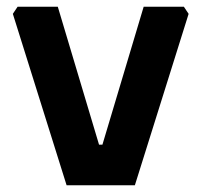

<svg xmlns="http://www.w3.org/2000/svg" viewBox="-20 -548 596 568"><path d="M18 -507 32 -528H151L273 -120H283L405 -528H524L538 -507L379 0H177Z"/></svg>

Font: Oxanium
Style: Bold
Weight: 700
Designer: Severin Meyer
Version: Version 2.000